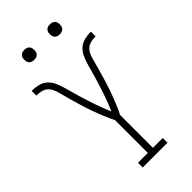

<svg xmlns="http://www.w3.org/2000/svg" viewBox="-282 -994 1063 1063"><g transform="rotate(-45 250.0 -462.0)"><path d="M153 0V-37H230V-294Q222 -309 215 -325Q208 -341 201.5 -357Q195 -373 188.5 -389.5Q182 -406 176.5 -422Q171 -438 165.5 -454.5Q160 -471 155 -488Q150 -505 145 -521.5Q140 -538 135.5 -554.5Q131 -571 126.5 -588Q122 -605 117.5 -621.5Q113 -638 105 -654Q97 -670 83.5 -680.5Q70 -691 52.5 -694.5Q35 -698 18 -698V-735Q42 -735 66.5 -729.5Q91 -724 110 -708Q129 -692 139.5 -669.5Q150 -647 157 -623.5Q164 -600 170.5 -576Q177 -552 184 -528.5Q191 -505 198.5 -481.5Q206 -458 214 -434.5Q222 -411 231 -388Q240 -365 250 -342Q260 -365 269 -388Q278 -411 286 -434.5Q294 -458 301.5 -481.5Q309 -505 316 -528.5Q323 -552 329.5 -576Q336 -600 343 -623.5Q350 -647 360.5 -669.5Q371 -692 390 -708Q409 -724 433.5 -729.5Q458 -735 482 -735V-698Q465 -698 447.5 -694.5Q430 -691 416.5 -680.5Q403 -670 395 -654Q387 -638 382.5 -621.5Q378 -605 373.5 -588Q369 -571 364.5 -554.5Q360 -538 355 -521.5Q350 -505 345 -488Q340 -471 334.5 -454.5Q329 -438 323.5 -422Q318 -406 311.5 -389.5Q305 -373 298.5 -357Q292 -341 285 -325Q278 -309 270 -294V-37H347V0ZM350 -846Q342 -846 334.5 -848Q327 -850 321 -856Q315 -862 313 -869.5Q311 -877 311 -885Q311 -893 313 -900.5Q315 -908 321 -914Q327 -920 334.5 -922Q342 -924 350 -924Q358 -924 365.5 -922Q373 -920 379 -914Q385 -908 387 -900.5Q389 -893 389 -885Q389 -877 387 -869.5Q385 -862 379 -856Q373 -850 365.5 -848Q358 -846 350 -846ZM150 -846Q142 -846 134.5 -848Q127 -850 121 -856Q115 -862 113 -869.5Q111 -877 111 -885Q111 -893 113 -900.5Q115 -908 121 -914Q127 -920 134.5 -922Q142 -924 150 -924Q158 -924 165.5 -922Q173 -920 179 -914Q185 -908 187 -900.5Q189 -893 189 -885Q189 -877 187 -869.5Q185 -862 179 -856Q173 -850 165.5 -848Q158 -846 150 -846Z"/></g></svg>

Font: Iosevka Curly Slab Extralight
Style: Regular
Weight: 200
Monospace: yes
Designer: Belleve Invis
Foundry: Belleve Invis
Version: Version 22.1.2; ttfautohint (v1.8.4)